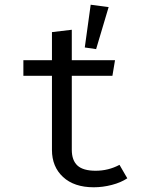

<svg xmlns="http://www.w3.org/2000/svg" viewBox="-20 -782 640 813"><path d="M377 11Q294 11 247 -32.5Q200 -76 200 -147V-461H79V-527H200V-646L284 -656V-527H467L456 -461H284V-148Q284 -103 308 -81Q332 -59 385 -59Q439 -59 486 -84L519 -27Q492 -9 453.5 1Q415 11 377 11ZM440 -752 387 -574 339 -581 364 -762Z"/></svg>

Font: FiraDG Mono
Style: Regular
Weight: 400
Designer: Carrois Corporate & Edenspiekermann AG
Foundry: Carrois Corporate GbR & Edenspiekermann AG
Version: Version 3.206